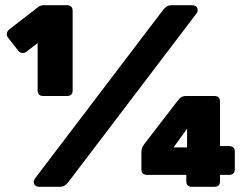

<svg xmlns="http://www.w3.org/2000/svg" viewBox="-20 -720 945 740"><path d="M147 -350Q125 -350 125 -372V-554L81 -520Q74 -515 65 -516Q56 -517 50 -525L11 -575Q5 -583 6.5 -591.5Q8 -600 15 -606L127 -693Q137 -700 150 -700H238Q260 -700 260 -678V-372Q260 -350 238 -350ZM134 0Q110 0 110 -20Q110 -26 114 -31L608 -681Q615 -690 622.5 -695Q630 -700 644 -700H718Q742 -700 742 -680Q742 -674 738 -669L244 -19Q237 -10 229.5 -5Q222 0 208 0ZM720 0Q698 0 698 -22V-46H547Q525 -46 525 -68V-136Q525 -138 526.5 -146Q528 -154 537 -166L665 -332Q673 -343 680.5 -346.5Q688 -350 695 -350H806Q828 -350 828 -328V-157H863Q885 -157 885 -135V-68Q885 -46 863 -46H828V-22Q828 0 806 0ZM649 -152H701V-224Z"/></svg>

Font: Rubik Light Black
Style: Regular
Weight: 900
Version: Version 2.104